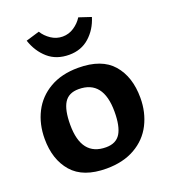

<svg xmlns="http://www.w3.org/2000/svg" viewBox="-135 -824 819 932"><g transform="rotate(-20 274.5 -358.5)"><path d="M22 -228Q22 -304 53 -365Q84 -426 145 -461.5Q206 -497 292 -497Q413 -497 470 -431.5Q527 -366 527 -257Q527 -182 496 -121Q465 -60 403.5 -25Q342 10 256 10Q136 10 79 -55.5Q22 -121 22 -228ZM386 -237Q386 -399 259 -399Q207 -399 184.5 -362.5Q162 -326 162 -250Q162 -88 289 -88Q341 -88 363.5 -124.5Q386 -161 386 -237ZM103 -706 173 -727Q189 -701 216 -683Q243 -665 275 -665Q307 -665 334 -683Q361 -701 377 -727L440 -706Q422 -647 379.5 -609Q337 -571 275 -571Q209 -571 166 -608.5Q123 -646 103 -706Z"/></g></svg>

Font: Enriqueta
Style: Bold
Weight: 700
Designer: Viviana Monsalve, Gustavo Ibarra
Foundry: 72Puntos
Version: Version 2.000